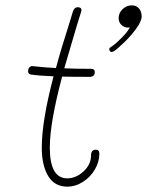

<svg xmlns="http://www.w3.org/2000/svg" viewBox="-20 -697 549 717"><path d="M351 -123Q351 -93 334.5 -64.5Q318 -36 290 -18Q262 0 231 0Q184 0 160 -39.5Q136 -79 136 -146Q136 -245 180 -412Q125 -414 94 -419Q85 -421 85 -431Q85 -441 90.5 -446Q96 -451 102 -450Q158 -444 189 -443Q207 -511 237 -604L252 -653Q257 -670 271 -670Q278 -670 282 -666Q286 -662 283 -653L268 -605L220 -442Q253 -440 320 -440Q334 -440 334 -428Q334 -410 314 -410Q247 -410 212 -411Q166 -238 166 -146Q166 -31 231 -31Q264 -31 292 -57Q320 -83 320 -117Q320 -138 338 -138Q351 -138 351 -123ZM509 -636Q509 -618 489 -590.5Q469 -563 443.5 -538.5Q418 -514 406 -506Q401 -503 397 -503Q393 -503 390.5 -506Q388 -509 388 -514Q388 -517 392 -520Q407 -529 431.5 -553Q456 -577 465 -595Q463 -594 458 -594Q444 -594 433.5 -604Q423 -614 423 -629Q423 -649 438 -663Q453 -677 472 -677Q489 -677 499 -665.5Q509 -654 509 -636Z"/></svg>

Font: Mali ExtraLight
Style: Italic
Weight: 275
Italic angle: -10°
Version: Version 1.000; ttfautohint (v1.6)